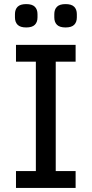

<svg xmlns="http://www.w3.org/2000/svg" viewBox="-20 -917 447 937"><path d="M58 0V-82H155V-616H58V-698H349V-616H252V-82H349V0ZM108 -783Q79 -783 66 -796Q53 -809 53 -832V-848Q53 -871 66 -884Q79 -897 108 -897Q137 -897 150 -884Q163 -871 163 -848V-832Q163 -809 150 -796Q137 -783 108 -783ZM300 -783Q271 -783 258 -796Q245 -809 245 -832V-848Q245 -871 258 -884Q271 -897 300 -897Q329 -897 342 -884Q355 -871 355 -848V-832Q355 -809 342 -796Q329 -783 300 -783Z"/></svg>

Font: IBM Plex Sans Arabic Text
Style: Regular
Weight: 450
Designer: Mike Abbink, Paul van der Laan, Pieter van Rosmalen, Wael Morcos, Khajak Apelian
Foundry: Bold Monday
Version: Version 1.2